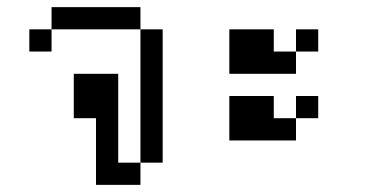

<svg xmlns="http://www.w3.org/2000/svg" viewBox="-20 -520 1040 540"><path d="M250 -187.5V0H375V-62.5H312.5Q312.5 -62.5 312.5 -312.5H187.5Q187.5 -312.5 187.5 -187.5ZM375 -62.5H437.5Q437.5 -62.5 437.5 -437.5H375Q375 -437.5 375 -62.5ZM125 -437.5H62.5V-375H125ZM125 -437.5H375V-500H125Z M875 -187.5V-250H812.5V-187.5H750V-250H625Q625 -250 625 -125H812.5V-187.5ZM875 -375V-437.5H812.5V-375H750V-437.5H625Q625 -437.5 625 -312.5H812.5V-375Z"/></svg>

Font: CalcUnifontExMono
Style: Regular
Weight: 500
Version: Version 15.0.06